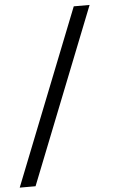

<svg xmlns="http://www.w3.org/2000/svg" viewBox="-62 -803 575 954"><g transform="rotate(-5 225.5 -326.0)"><path d="M422 -763 76 111H-3L343 -763Z"/></g></svg>

Font: Open Sauce Two
Style: Regular
Weight: 400
Designer: Alfredo Marco Pradil
Foundry: Creative Sauce Fz LLC
Version: Version 1.477